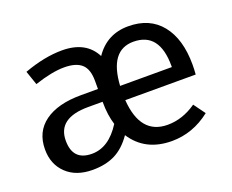

<svg xmlns="http://www.w3.org/2000/svg" viewBox="-94 -694 1042 861"><g transform="rotate(-20 427.0 -263.5)"><path d="M797 -279Q797 -256 795 -232H459Q471 -63 601 -63Q672 -63 738 -109L778 -54Q694 12 594 12Q467 12 404 -85Q368 -33 323 -10.5Q278 12 216 12Q137 12 91 -32Q45 -76 45 -147Q45 -231 107 -276Q169 -321 280 -321H361V-360Q361 -416 334 -440Q307 -464 251 -464Q193 -464 109 -436L86 -503Q184 -539 268 -539Q382 -539 425 -455Q482 -539 584 -539Q686 -539 741.5 -470Q797 -401 797 -279ZM706 -300V-306Q706 -466 582 -466Q469 -466 459 -300ZM237 -57Q318 -57 376 -149Q361 -197 361 -257V-260H292Q146 -260 146 -152Q146 -57 237 -57Z"/></g></svg>

Font: Fira Sans
Style: Regular
Weight: 400
Designer: Carrois Corporate & Edenspiekermann AG
Foundry: Carrois Corporate GbR & Edenspiekermann AG
Version: Version 4.106;PS 004.106;hotconv 1.0.70;makeotf.lib2.5.58329